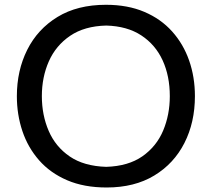

<svg xmlns="http://www.w3.org/2000/svg" viewBox="-20 -791 906 822"><path d="M436.5 11.7Q339.8 11.7 267.6 -19.3Q195.3 -50.3 147.5 -104.7Q99.6 -159.2 75.9 -229.7Q52.2 -300.3 52.2 -378.9Q52.2 -489.3 96.7 -577.9Q141.1 -666.5 226.3 -718.5Q311.5 -770.5 433.6 -770.5Q526.9 -770.5 597.9 -740.2Q668.9 -710 717 -656.2Q765.1 -602.5 789.8 -531.7Q814.5 -460.9 814.5 -379.4Q814.5 -267.1 769.5 -178.7Q724.6 -90.3 640.1 -39.3Q555.7 11.7 436.5 11.7ZM434.6 -76.7Q529.3 -79.6 589.6 -121.8Q649.9 -164.1 678.5 -231.9Q707 -299.8 707 -379.4Q707 -465.3 676.3 -532.5Q645.5 -599.6 585 -639.4Q524.4 -679.2 434.6 -681.6Q341.3 -679.2 280.3 -637.7Q219.2 -596.2 189.2 -528.6Q159.2 -460.9 159.2 -379.4Q159.2 -298.3 188.5 -230.5Q217.8 -162.6 278.6 -121.1Q339.4 -79.6 434.6 -76.7Z"/></svg>

Font: Pinar-FD Medium
Style: Regular
Weight: 500
Designer: Amin Abedi
Version: Version 3.000